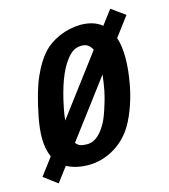

<svg xmlns="http://www.w3.org/2000/svg" viewBox="-133 -786 821 931"><g transform="rotate(-15 277.5 -320.5)"><path d="M502.4 -550.8Q516.6 -509.3 516.6 -448.2Q516.6 -387.7 502.9 -315.9Q502.9 -314.9 502.4 -313.2Q502 -311.5 502 -310.5Q490.2 -250.5 469.2 -196Q448.2 -141.6 423.3 -106Q385.7 -52.7 328.9 -22.5Q272 7.8 210.9 7.8Q147.9 7.8 101.6 -17.1Q92.3 -4.9 74 19.5Q55.7 43.9 46.4 56.2Q35.2 47.9 12.5 31Q-10.3 14.2 -21.5 5.4Q-10.7 -8.8 10.7 -37.4Q32.2 -65.9 43 -80.1Q24.4 -121.6 24.4 -178.2Q24.4 -223.1 36.1 -282.7Q59.6 -401.9 89.8 -470.5Q120.1 -539.1 157.2 -579.6Q189 -614.3 239.5 -636.2Q290 -658.2 346.2 -659.2Q412.1 -659.2 453.1 -626Q461.9 -637.7 480 -661.6Q498 -685.5 506.8 -697.3Q518.1 -689 540.8 -672.6Q563.5 -656.2 575.2 -647.9Q563 -631.8 538.8 -599.4Q514.6 -566.9 502.4 -550.8ZM173.3 -113.3Q182.6 -100.6 195.6 -95.9Q208.5 -91.3 230 -91.3Q280.3 -91.3 320.8 -159.2Q334.5 -180.2 350.6 -227.5Q366.7 -274.9 374.5 -312.5Q375 -314 375.5 -316.7Q376 -319.3 376.5 -320.8Q384.3 -362.3 388.2 -398.9Q352.5 -351.1 280.8 -255.9Q209 -160.6 173.3 -113.3ZM377.9 -525.4Q362.3 -560.1 326.7 -560.1Q302.7 -560.1 284.9 -549.6Q267.1 -539.1 247.6 -513.2Q195.3 -444.3 164.6 -289.1Q158.2 -258.3 155.8 -230Q185.5 -269 377.9 -525.4Z"/></g></svg>

Font: Fantasque Sans Mono
Style: Bold Italic
Weight: 700
Italic angle: -11°
Monospace: yes
Designer: Jany Belluz
Version: Version 1.7.1